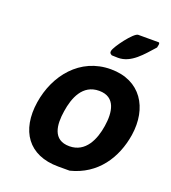

<svg xmlns="http://www.w3.org/2000/svg" viewBox="-136 -841 844 949"><g transform="rotate(20 286.0 -366.5)"><path d="M73 -256C49 -101 121 7 279 7H339C476 -27 548 -138 568 -264C591 -413 517 -534 360 -534C198 -534 96 -404 73 -256ZM213 -260C224 -333 255 -414 342 -414C429 -414 439 -335 427 -260C416 -188 382 -106 296 -106C208 -106 201 -185 213 -260ZM329 -620C327 -610 329 -606 340 -600C345 -600 368 -599 373 -599C442 -599 490 -661 537 -713L539 -723C540 -727 543 -740 535 -740H428C405 -740 333 -643 329 -620Z"/></g></svg>

Font: Asimov Print
Style: CIt
Weight: 500
Designer: Google
Version: Version 2.000980: 2014